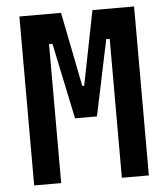

<svg xmlns="http://www.w3.org/2000/svg" viewBox="-51 -739 688 785"><g transform="rotate(-5 293.0 -346.5)"><path d="M57.6 0V-693.4H228.5L289.1 -388.2H296.9L357.4 -693.4H528.3V0H417.5V-570.3H403.3L337.9 -258.8H248L182.6 -570.3H168.5V0Z"/></g></svg>

Font: Cascadia Code SemiBold
Style: Regular
Weight: 600
Monospace: yes
Designer: Aaron Bell
Foundry: Saja Typeworks
Version: Version 2404.023; ttfautohint (v1.8.4)